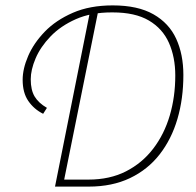

<svg xmlns="http://www.w3.org/2000/svg" viewBox="-20 -692 726 712"><path d="M184 0 316 -660H346L218 -26H308Q387 -26 447 -56.5Q507 -87 548 -140.5Q589 -194 609.5 -263.5Q630 -333 630 -412Q630 -480 606.5 -533Q583 -586 532 -616Q481 -646 398 -646H394Q318 -646 261.5 -621Q205 -596 167.5 -557Q130 -518 112 -475.5Q94 -433 94 -398Q94 -358 108.5 -334Q123 -310 154 -292L140 -270Q106 -287 85 -317.5Q64 -348 64 -396Q64 -437 84.5 -484.5Q105 -532 146 -574.5Q187 -617 250 -644.5Q313 -672 398 -672Q491 -672 549 -639Q607 -606 633.5 -548Q660 -490 660 -414Q660 -326 638 -251Q616 -176 572 -119.5Q528 -63 462 -31.5Q396 0 309 0Z"/></svg>

Font: Source Sans 3 VF
Style: Italic
Weight: 200
Italic angle: -11°
Designer: Paul D. Hunt
Foundry: Adobe Systems Incorporated
Version: Version 3.042;hotconv 1.0.118;makeotfexe 2.5.65603